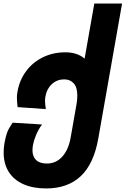

<svg xmlns="http://www.w3.org/2000/svg" viewBox="-26 -853 706 1079"><path d="M-5.5 4Q-5.5 -24 -0.5 -51Q6 -86.5 14.5 -109.2Q23 -132 45 -163.5L210 -153.5Q188.5 -123.5 175.8 -92Q163 -60.5 159 -36.5Q156.5 -20 156.5 -9Q156.5 27 177 46.5Q197.5 66 237.5 66Q289 66 324 27.2Q359 -11.5 371 -79.5L403.5 -264Q408.5 -291 408.5 -315Q408.5 -362.5 388.2 -384.8Q368 -407 335 -407Q295 -407 266 -380.8Q237 -354.5 229.5 -312Q227 -298 227 -285.5Q227 -271 231.5 -240L73 -251L71.5 -264.5Q69 -289.5 69 -304Q69 -321 72.5 -339Q84 -404 121.5 -454Q159 -504 216 -531.5Q273 -559 341 -559Q408.5 -559 449.5 -523.5L504 -833H660L526.5 -75.5Q501.5 67.5 428 136.8Q354.5 206 233.5 206Q159.5 206 105.8 182.2Q52 158.5 23.2 113Q-5.5 67.5 -5.5 4Z"/></svg>

Font: JuliaMono Black
Style: Italic
Weight: 900
Italic angle: -9°
Monospace: yes
Designer: cormullion
Foundry: corm
Version: Version 0.057; ttfautohint (v1.8.4)